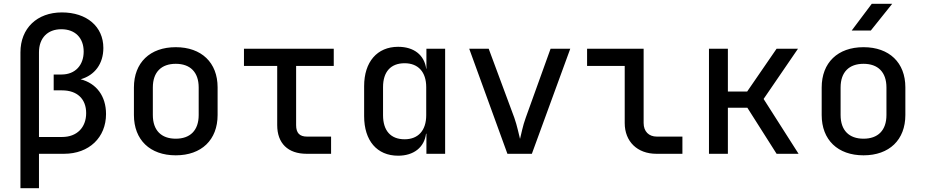

<svg xmlns="http://www.w3.org/2000/svg" viewBox="-20 -805 4840 1005"><path d="M184 180V0H315C447 0 535 -86 535 -208C535 -303 484 -369 402 -390C476 -411 521 -471 521 -554C521 -666 434 -740 304 -740C174 -740 87 -657 87 -531V180ZM184 -531C184 -606 229 -652 301 -652C374 -652 418 -606 418 -535C418 -465 375 -415 302 -415H261V-332H305C384 -332 431 -287 431 -213C431 -138 383 -88 305 -88H184Z M900 8C1035 8 1119 -73 1119 -203V-348C1119 -477 1035 -558 900 -558C765 -558 681 -477 681 -347V-203C681 -73 765 8 900 8ZM900 -79C825 -79 780 -122 780 -203V-347C780 -428 825 -471 900 -471C975 -471 1020 -428 1020 -347V-203C1020 -122 975 -79 900 -79Z M1713 0V-90H1587C1548 -90 1530 -109 1530 -150V-460H1727V-550H1257V-460H1431V-150C1431 -55 1487 0 1585 0Z M2212 -445H2211C2201 -517 2147 -560 2064 -560C1954 -560 1886 -481 1886 -354V-197C1886 -69 1953 10 2064 10C2146 10 2201 -34 2210 -105H2212V0H2310V-550H2212ZM2098 -76C2025 -76 1985 -121 1985 -202V-349C1985 -429 2025 -474 2098 -474C2169 -474 2211 -428 2211 -349V-202C2211 -122 2169 -76 2098 -76Z M2764 0 2965 -550H2862L2732 -189C2716 -146 2708 -100 2702 -78C2696 -100 2687 -147 2672 -189L2538 -550H2436L2636 0Z M3552 0V-90H3418C3376 -90 3349 -117 3349 -161V-550H3053V-460H3250V-161C3250 -64 3316 0 3416 0Z M3790 0V-241H3892L4045 0H4160L3977 -287L4157 -550H4045L3891 -326H3790V-550H3691V0Z M4538 -645 4650 -785H4543L4438 -645ZM4500 8C4635 8 4719 -73 4719 -203V-348C4719 -477 4635 -558 4500 -558C4365 -558 4281 -477 4281 -347V-203C4281 -73 4365 8 4500 8ZM4500 -79C4425 -79 4380 -122 4380 -203V-347C4380 -428 4425 -471 4500 -471C4575 -471 4620 -428 4620 -347V-203C4620 -122 4575 -79 4500 -79Z"/></svg>

Font: Tekne LDO Medium
Style: Regular
Weight: 500
Monospace: yes
Designer: Alessio Laiso, Mario Rullo, Paolo Rosset
Foundry: Alessio Laiso
Version: Version 1.000;hotconv 1.0.109;makeotfexe 2.5.65596